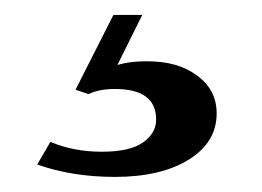

<svg xmlns="http://www.w3.org/2000/svg" viewBox="-20 -20 351 257"><path d="M133.8 99.1Q112.3 99.1 98.6 106L81.1 100.1L131.8 0H170.4L137.2 66.9Q153.8 62 176 62Q198.2 62 214.8 66.9Q231.4 71.8 243.7 81.1Q270 100.1 270 131.8Q270 169.9 233.9 192.9Q196.3 216.8 133.8 216.8Q76.7 216.8 29.8 200.2L47.4 169.9Q78.6 183.1 116.2 183.1Q153.8 183.1 171.4 170.7Q189 158.2 189 140.1Q189 99.1 133.8 99.1Z"/></svg>

Font: Stardos Stencil
Style: Regular
Weight: 400
Version: Version 1.000